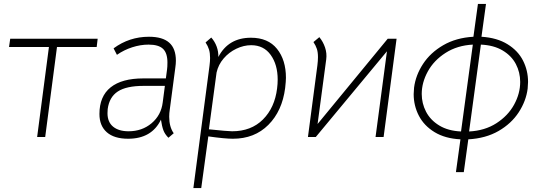

<svg xmlns="http://www.w3.org/2000/svg" viewBox="-20 -697 2766 977"><path d="M229 -458H26L32 -500H477L472 -458H270L210 0H169Z M799 -88Q752 9 632 9Q561 9 523.5 -24Q486 -57 486 -117Q486 -207 543 -252.5Q600 -298 709 -298H824L830 -343Q832 -356 832 -379Q832 -427 809.5 -448.5Q787 -470 736 -470Q695 -470 653 -456.5Q611 -443 575 -418L558 -451Q638 -510 738 -510Q807 -510 841 -480Q875 -450 875 -388Q875 -372 872 -352L844 -140Q841 -121 841 -103Q841 -51 864 -19L837 4Q819 -14 811.5 -34Q804 -54 799 -88ZM808 -176 819 -260H711Q623 -260 579.5 -231.5Q536 -203 528 -142Q527 -135 527 -121Q527 -76 555.5 -52.5Q584 -29 634 -29Q703 -29 751.5 -70Q800 -111 808 -176Z M1435 -301Q1435 -285 1431 -249Q1416 -132 1345.5 -61.5Q1275 9 1165 9Q1124 9 1040 -3L1004 260H964L1046 -362Q1049 -385 1049 -402Q1049 -427 1043.5 -445Q1038 -463 1026 -481L1055 -506Q1073 -486 1082.5 -460Q1092 -434 1091 -407Q1142 -505 1257 -505Q1344 -505 1389.5 -448.5Q1435 -392 1435 -301ZM1390 -247Q1393 -270 1393 -292Q1393 -368 1357.5 -417.5Q1322 -467 1258 -467Q1220 -467 1182.5 -449Q1145 -431 1118 -399.5Q1091 -368 1082 -328L1043 -39Q1139 -29 1161 -29Q1258 -29 1318 -89Q1378 -149 1390 -247Z M1953 -500H1998L1932 0H1891L1949 -436L1587 0H1547L1595 -364Q1598 -388 1598 -406Q1598 -431 1592.5 -448Q1587 -465 1575 -483L1605 -508Q1624 -485 1634 -455.5Q1644 -426 1640 -395L1596 -66Z M2085 -218Q2085 -229 2087 -251Q2095 -314 2132.5 -371.5Q2170 -429 2235.5 -467Q2301 -505 2389 -510L2412 -677H2453L2430 -510Q2509 -505 2562.5 -472Q2616 -439 2641.5 -388.5Q2667 -338 2667 -280Q2667 -268 2665 -246Q2657 -183 2619.5 -125.5Q2582 -68 2517 -30.5Q2452 7 2363 12L2340 179H2300L2323 12Q2245 8 2191.5 -24.5Q2138 -57 2111.5 -108Q2085 -159 2085 -218ZM2126 -219Q2126 -171 2148 -128.5Q2170 -86 2215 -58.5Q2260 -31 2326 -28L2386 -470Q2307 -466 2247.5 -428Q2188 -390 2157 -333.5Q2126 -277 2126 -219ZM2627 -280Q2627 -329 2605 -371Q2583 -413 2538 -440Q2493 -467 2427 -470L2367 -28Q2447 -32 2506 -70Q2565 -108 2596 -164.5Q2627 -221 2627 -280Z"/></svg>

Font: Bellota Text Light
Style: Italic
Weight: 300
Italic angle: -7.5°
Designer: Kemie Guaida
Foundry: Kemie Guaida
Version: Version 4.001